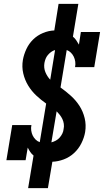

<svg xmlns="http://www.w3.org/2000/svg" viewBox="-20 -863 540 990"><path d="M125 107 153 -61Q143 -69 136 -79.5Q129 -90 123 -102L112 -37H13L43 -218H142Q139 -204 141 -190Q143 -176 148.5 -164.5Q154 -153 163.5 -143.5Q173 -134 185 -130L218 -329Q191 -348 167 -370.5Q143 -393 125.5 -421.5Q108 -450 100 -484Q92 -518 98 -554Q103 -582 116 -610Q129 -638 151 -659.5Q173 -681 202 -693Q231 -705 260 -706L282 -843H384L356 -674Q366 -666 373 -655.5Q380 -645 387 -633L397 -698H496L466 -517H367Q370 -531 368 -545Q366 -559 360.5 -570.5Q355 -582 345.5 -591.5Q336 -601 324 -605L292 -412Q320 -392 345.5 -369Q371 -346 389.5 -317.5Q408 -289 416.5 -254Q425 -219 419 -182Q414 -153 399.5 -124Q385 -95 361.5 -73.5Q338 -52 308.5 -41Q279 -30 250 -29L227 107ZM239 -452 264 -605Q253 -602 243.5 -595Q234 -588 226.5 -579Q219 -570 215 -559.5Q211 -549 209 -538Q205 -513 214 -491Q223 -469 239 -452ZM245 -129Q257 -132 268 -138Q279 -144 287.5 -153.5Q296 -163 301.5 -174.5Q307 -186 308 -198Q311 -211 309 -224.5Q307 -238 301.5 -249.5Q296 -261 288 -271Q280 -281 272 -289Z"/></svg>

Font: Iosevka Curly Slab
Style: Bold Italic
Weight: 700
Italic angle: -9°
Monospace: yes
Designer: Belleve Invis
Foundry: Belleve Invis
Version: Version 22.1.2; ttfautohint (v1.8.4)